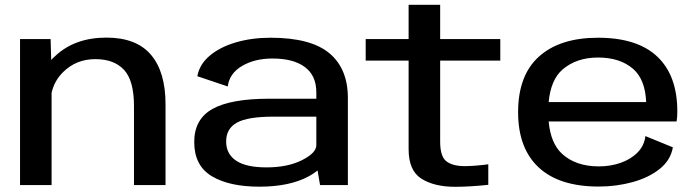

<svg xmlns="http://www.w3.org/2000/svg" viewBox="-20 -748 2817 776"><path d="M61 0V-590H184.5L187 -505.5Q193.5 -513 201.5 -520Q281 -596 410 -596Q531 -596 590 -526.8Q649 -457.5 649 -326.5V0H521.5V-319.5Q521.5 -422.5 481.2 -465.8Q441 -509 365.5 -509Q288.5 -509 236 -457.5Q199.5 -422 188.5 -373V0Z M1273.5 0 1263.5 -59Q1249 -47 1229 -36Q1151.5 6.5 1028.5 6.5Q906.5 6.5 835.8 -36Q765 -78.5 765 -174Q765 -266.5 839 -307.8Q913 -349 1067.5 -349H1258.5V-375Q1258.5 -442.5 1212.2 -477Q1166 -511.5 1081.5 -511.5Q1009 -511.5 958 -481.2Q907 -451 900.5 -398.5L777.5 -440Q786.5 -488.5 828 -523.2Q869.5 -558 933.5 -576.8Q997.5 -595.5 1073.5 -595.5Q1236 -595.5 1311 -533Q1386 -470.5 1386 -352V0ZM1258.5 -161V-276.5H1084.5Q981.5 -276.5 937.8 -252.5Q894 -228.5 894 -176Q894 -126 934 -98.8Q974 -71.5 1057 -71.5Q1143 -71.5 1200.8 -100.8Q1258.5 -130 1258.5 -161Z M1819.5 7Q1735 7 1683.2 -25.8Q1631.5 -58.5 1631.5 -145V-503H1458V-590H1631.5V-728.5H1759V-590H2002V-503H1759V-175Q1759 -115.5 1784.2 -96Q1809.5 -76.5 1859.5 -76.5Q1901.5 -77 1953.5 -84V-1Q1878 7 1819.5 7Z M2400 6Q2240 6 2157 -71.5Q2074 -149 2074 -294.5Q2074 -444 2158.8 -519.8Q2243.5 -595.5 2397 -595.5Q2556 -595.5 2636.8 -519Q2717.5 -442.5 2717.5 -297.5Q2717.5 -274 2714.5 -257H2197.5Q2205.5 -169 2251.5 -126.5Q2307 -75.5 2400.5 -75.5Q2447.5 -75.5 2488.8 -90Q2530 -104.5 2557 -132Q2584 -159.5 2588.5 -198L2699.5 -152.5Q2690.5 -100.5 2646.2 -65.2Q2602 -30 2536.8 -12Q2471.5 6 2400 6ZM2197.5 -335.5H2591.5Q2588 -426.5 2539 -469.5Q2486 -515.5 2397 -515.5Q2309.5 -515.5 2253 -466.5Q2206 -425.5 2197.5 -335.5Z"/></svg>

Font: Anybody ExtraExpanded Medium
Style: Regular
Weight: 500
Width: 8
Designer: Tyler Finck
Foundry: Etcetera Type Company
Version: Version 1.010; ttfautohint (v1.8.3) -l 8 -r 50 -G 200 -x 14 